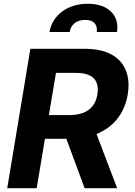

<svg xmlns="http://www.w3.org/2000/svg" viewBox="-20 -982 702 1002"><path d="M424.7 -878.2C475.1 -878.2 489.3 -848 485.1 -815H590.6C604.4 -900.9 545.8 -962.4 438.2 -962.4C329.9 -962.4 252.5 -900.9 238.3 -815H343.8C348.4 -847.7 373.2 -878.2 424.7 -878.2ZM646.7 -489.7C670.5 -634.2 590.6 -727.3 425.4 -727.3H138.5L17.8 0H171.5L214.5 -257.8H326.3L421.5 0H591.3L483.7 -282.7C572.4 -318.2 630.3 -390.3 646.7 -489.7ZM488.3 -489.7C476.6 -417.6 427.9 -381.4 339.5 -381.4H235.1L272 -601.6H375.7C463.8 -601.6 500 -562.5 488.3 -489.7Z"/></svg>

Font: TID UI
Style: Bold Italic
Weight: 700
Italic angle: -9.39999°
Designer: The TID Project Authors
Foundry: Bakken & Bæck
Version: Version 1.001;hotconv 1.0.109;makeotfexe 2.5.65596